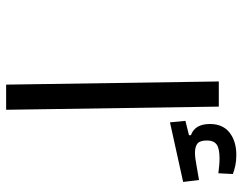

<svg xmlns="http://www.w3.org/2000/svg" viewBox="-102 -688 790 626"><g transform="rotate(90 293.0 -375.0)"><path d="M255.9 0 245.6 -693.4H327.6L337.9 0ZM378.9 -534.2 374 -584.5 420.9 -596.2V-602.5Q384.3 -615.2 384.3 -664.6Q384.3 -706.5 412.4 -728.5Q440.4 -750.5 485.8 -750.5Q504.9 -750.5 519.5 -747.3Q534.2 -744.1 547.4 -739.3L544.9 -691.9Q533.2 -693.4 520.8 -694.6Q508.3 -695.8 497.1 -695.8Q463.4 -695.8 450.7 -686Q438 -676.3 438 -654.8Q438 -632.3 447.8 -624Q457.5 -615.7 478.5 -615.7Q493.7 -615.7 519 -620.6Q544.4 -625 566.9 -628.9L573.2 -577.1Z"/></g></svg>

Font: CaskaydiaMono NF SemiLight
Style: Regular
Weight: 350
Designer: Aaron Bell
Foundry: Saja Typeworks
Version: Version 2111.001; ttfautohint (v1.8.4);Nerd Fonts 3.1.1